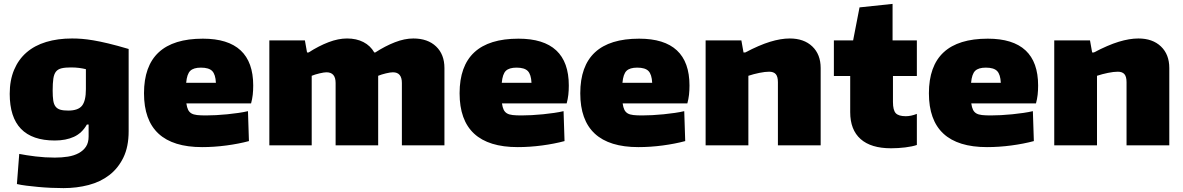

<svg xmlns="http://www.w3.org/2000/svg" viewBox="-20 -748 6086 988"><path d="M307 220Q276 220 242.5 218.5Q209 217 177 214Q145 211 116.5 207.5Q88 204 67 199L79 44Q114 51 163 57Q212 63 262 63Q298 63 329.5 58Q361 53 385 40Q409 27 422.5 6.5Q436 -14 436 -46V-107H427Q402 -63 360.5 -44Q319 -25 262 -25Q30 -25 30 -265Q30 -335 52.5 -388.5Q75 -442 116.5 -478Q158 -514 217.5 -532Q277 -550 351 -550Q376 -550 401.5 -548Q427 -546 460 -540.5Q493 -535 537 -524.5Q581 -514 642 -496V-73Q642 7 615 62.5Q588 118 542.5 153Q497 188 436 204Q375 220 307 220ZM331 -179Q382 -179 402 -204Q422 -229 422 -289V-392Q406 -396 387 -398.5Q368 -401 345 -401Q315 -401 296.5 -396.5Q278 -392 268 -379.5Q258 -367 254.5 -343.5Q251 -320 251 -282Q251 -251 254 -231Q257 -211 266 -199.5Q275 -188 290.5 -183.5Q306 -179 331 -179Z M1020 9Q721 9 721 -268Q721 -549 1024 -549Q1283 -549 1283 -308Q1283 -282 1280.5 -260Q1278 -238 1272 -216H939Q942 -195 948 -183Q954 -171 965 -164.5Q976 -158 994 -156Q1012 -154 1039 -154Q1063 -154 1092 -155.5Q1121 -157 1150.5 -160Q1180 -163 1207.5 -167Q1235 -171 1256 -176L1261 -22Q1209 -8 1145.5 0.5Q1082 9 1020 9ZM1014 -400Q976 -400 959 -383.5Q942 -367 938 -322H1091Q1089 -365 1072 -382.5Q1055 -400 1014 -400Z M1366 -540H1549L1560 -478H1568Q1621 -512 1671 -531Q1721 -550 1766 -550Q1814 -550 1850 -531.5Q1886 -513 1906 -478H1911Q1962 -511 2012 -530.5Q2062 -550 2107 -550Q2181 -550 2224 -509Q2267 -468 2267 -398V0H2048V-321Q2048 -376 2002 -376Q1989 -376 1966 -370.5Q1943 -365 1926 -358V0H1707V-321Q1707 -376 1660 -376Q1648 -376 1624.5 -370.5Q1601 -365 1584 -358V0H1366Z M2644 9Q2345 9 2345 -268Q2345 -549 2648 -549Q2907 -549 2907 -308Q2907 -282 2904.5 -260Q2902 -238 2896 -216H2563Q2566 -195 2572 -183Q2578 -171 2589 -164.5Q2600 -158 2618 -156Q2636 -154 2663 -154Q2687 -154 2716 -155.5Q2745 -157 2774.5 -160Q2804 -163 2831.5 -167Q2859 -171 2880 -176L2885 -22Q2833 -8 2769.5 0.5Q2706 9 2644 9ZM2638 -400Q2600 -400 2583 -383.5Q2566 -367 2562 -322H2715Q2713 -365 2696 -382.5Q2679 -400 2638 -400Z M3265 9Q2966 9 2966 -268Q2966 -549 3269 -549Q3528 -549 3528 -308Q3528 -282 3525.5 -260Q3523 -238 3517 -216H3184Q3187 -195 3193 -183Q3199 -171 3210 -164.5Q3221 -158 3239 -156Q3257 -154 3284 -154Q3308 -154 3337 -155.5Q3366 -157 3395.5 -160Q3425 -163 3452.5 -167Q3480 -171 3501 -176L3506 -22Q3454 -8 3390.5 0.5Q3327 9 3265 9ZM3259 -400Q3221 -400 3204 -383.5Q3187 -367 3183 -322H3336Q3334 -365 3317 -382.5Q3300 -400 3259 -400Z M3611 -540H3795L3806 -478H3815Q3887 -516 3942.5 -533Q3998 -550 4044 -550Q4117 -550 4160 -509Q4203 -468 4203 -398V0H3983V-325Q3983 -354 3972 -366.5Q3961 -379 3938 -379Q3917 -379 3887.5 -373Q3858 -367 3831 -358V0H3611Z M4565 15Q4462 15 4408.5 -32.5Q4355 -80 4355 -171V-357H4271V-540H4370L4403 -710L4573 -728V-540H4698V-357H4575V-223Q4575 -181 4589.5 -165.5Q4604 -150 4641 -150Q4668 -150 4698 -162V-2Q4675 6 4638.5 10.5Q4602 15 4565 15Z M5059 9Q4760 9 4760 -268Q4760 -549 5063 -549Q5322 -549 5322 -308Q5322 -282 5319.5 -260Q5317 -238 5311 -216H4978Q4981 -195 4987 -183Q4993 -171 5004 -164.5Q5015 -158 5033 -156Q5051 -154 5078 -154Q5102 -154 5131 -155.5Q5160 -157 5189.5 -160Q5219 -163 5246.5 -167Q5274 -171 5295 -176L5300 -22Q5248 -8 5184.5 0.5Q5121 9 5059 9ZM5053 -400Q5015 -400 4998 -383.5Q4981 -367 4977 -322H5130Q5128 -365 5111 -382.5Q5094 -400 5053 -400Z M5405 -540H5589L5600 -478H5609Q5681 -516 5736.5 -533Q5792 -550 5838 -550Q5911 -550 5954 -509Q5997 -468 5997 -398V0H5777V-325Q5777 -354 5766 -366.5Q5755 -379 5732 -379Q5711 -379 5681.5 -373Q5652 -367 5625 -358V0H5405Z"/></svg>

Font: Plata Sans Black
Style: Regular
Weight: 900
Designer: Pablo Impallari, Andres Torresi, & Cristiano Sobral
Foundry: Pablo Impallari, Andres Torresi, & Cristiano Sobral
Version: Version 1.00;December 28, 2019;FontCreator 12.0.0.2547 64-bi